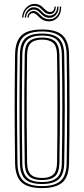

<svg xmlns="http://www.w3.org/2000/svg" viewBox="-20 -957 431 983"><path d="M195.5 6Q122.2 6 90.4 -23.8Q58.5 -53.5 57.2 -122Q56.2 -202.2 55.6 -270.5Q55 -338.8 55 -402.6Q55 -466.5 55.6 -533.2Q56.2 -600 57.2 -677.5Q58.5 -746.5 90.5 -776.2Q122.5 -806 195.5 -806Q266.8 -806 299.5 -776.8Q332.2 -747.5 333.5 -677.5Q334.8 -608.5 335.4 -542.8Q336 -477 336 -410.4Q336 -343.8 335.5 -272.6Q335 -201.5 333.5 -122Q332.2 -51.2 298.9 -22.6Q265.5 6 195.5 6ZM195.5 -4.2Q258.8 -4.2 289.5 -30.5Q320.2 -56.8 321.2 -122Q322.5 -196.2 323 -263.6Q323.5 -331 323.6 -396.5Q323.8 -462 323.1 -531Q322.5 -600 321.2 -677.2Q320.2 -742 290 -768.9Q259.8 -795.8 195.5 -795.8Q129.2 -795.8 100 -768.2Q70.8 -740.8 69.5 -677.2Q68.5 -611.8 67.9 -550.1Q67.2 -488.5 67.1 -424Q67 -359.5 67.6 -285.8Q68.2 -212 69.5 -122Q70.5 -57 101 -30.6Q131.5 -4.2 195.5 -4.2ZM195.5 -14.8Q135.8 -14.8 109.2 -39.6Q82.8 -64.5 82 -122Q81 -202.2 80.4 -270.5Q79.8 -338.8 79.8 -402.6Q79.8 -466.5 80.4 -533.2Q81 -600 82 -677.2Q82.8 -735.2 109.2 -760.2Q135.8 -785.2 195.5 -785.2Q253.2 -785.2 280.5 -760.9Q307.8 -736.5 308.8 -677Q310 -610 310.8 -544.4Q311.5 -478.8 311.5 -411.6Q311.5 -344.5 310.9 -272.9Q310.2 -201.2 308.8 -122.2Q308 -62.2 279.9 -38.5Q251.8 -14.8 195.5 -14.8ZM195.5 -25Q245 -25 270.4 -46.1Q295.8 -67.2 296.5 -122.5Q297.8 -195.5 298.4 -263.2Q299 -331 299.1 -397.4Q299.2 -463.8 298.6 -532.6Q298 -601.5 296.5 -677Q295.5 -731.2 271 -753.1Q246.5 -775 195.5 -775Q142.2 -775 118.8 -752.4Q95.2 -729.8 94.2 -677Q93.2 -608.2 92.6 -542.8Q92 -477.2 91.9 -411Q91.8 -344.8 92.4 -273.5Q93 -202.2 94.2 -122.2Q95 -70 118.8 -47.5Q142.5 -25 195.5 -25ZM195.5 -35.2Q149.5 -35.2 128.4 -55.4Q107.2 -75.5 106.5 -123.2Q105 -218.2 104.5 -309.1Q104 -400 104.5 -490.9Q105 -581.8 106.5 -676.8Q107.2 -726.2 129.5 -745.5Q151.8 -764.8 195.5 -764.8Q240.2 -764.8 261.8 -745Q283.2 -725.2 284.2 -676.8Q285.5 -610.8 286.1 -545.4Q286.8 -480 286.8 -412.8Q286.8 -345.5 286.2 -273.6Q285.8 -201.8 284.2 -122.8Q283.2 -73 261.1 -54.1Q239 -35.2 195.5 -35.2ZM195.5 -45.8Q233.5 -45.8 252.4 -63Q271.2 -80.2 272 -123.8Q273 -195 273.6 -261.6Q274.2 -328.2 274.2 -394.5Q274.2 -460.8 273.8 -530Q273.2 -599.2 272 -675.5Q271.2 -720.5 252 -737.4Q232.8 -754.2 195.5 -754.2Q157.2 -754.2 138.4 -737Q119.5 -719.8 118.8 -676Q117.5 -590.2 116.9 -503.1Q116.2 -416 116.8 -322.5Q117.2 -229 118.8 -123.2Q119.5 -81.2 137.8 -63.5Q156 -45.8 195.5 -45.8ZM92.8 -867.2Q95.5 -901 116.9 -920.8Q138.2 -940.5 165.8 -936.5Q178.8 -934.8 187.5 -928.8Q196.2 -922.8 203.1 -915.6Q210 -908.5 217 -902.9Q224 -897.2 233.5 -896Q245.8 -894.8 252.6 -902.5Q259.5 -910.2 258.8 -923.2H265.5Q266.2 -905.2 257.2 -894.4Q248.2 -883.5 231.8 -884.8Q220.5 -885.8 212.9 -891.2Q205.2 -896.8 198.5 -904Q191.8 -911.2 183.9 -917.5Q176 -923.8 164 -926Q140.5 -930.5 121.1 -913.6Q101.8 -896.8 99.5 -867.2ZM106.5 -867.2Q108.5 -893 124.5 -907.9Q140.5 -922.8 161 -919Q172 -917 179.8 -910.9Q187.5 -904.8 194.1 -897.5Q200.8 -890.2 208.9 -884.5Q217 -878.8 229 -877.2Q248 -875.5 260.6 -888.2Q273.2 -901 272.5 -923.2H279.5Q280.5 -896.2 265.6 -879.9Q250.8 -863.5 227.2 -866Q214.2 -867.5 205.8 -873.2Q197.2 -879 190.5 -886.2Q183.8 -893.5 176.5 -899.6Q169.2 -905.8 159 -907.5Q142 -910.5 128.4 -899Q114.8 -887.5 113.2 -867.2ZM120 -867.2Q121.5 -884 132.4 -893.5Q143.2 -903 157.2 -900.2Q166.5 -898.5 173.4 -892.6Q180.2 -886.8 187 -879.4Q193.8 -872 202.6 -866.1Q211.5 -860.2 225 -858.8Q251.2 -855.2 269.4 -873.6Q287.5 -892 286.2 -923.2H293.2Q294.2 -887.8 274.1 -866.4Q254 -845 222.8 -848.2Q208.8 -849.8 198.9 -855.4Q189 -861 181.8 -868Q174.5 -875 168.2 -880.9Q162 -886.8 155.2 -889Q145.8 -892 136.6 -886.2Q127.5 -880.5 127 -867.2Z"/></svg>

Font: Big Shoulders Inline Text Thin Light
Style: Regular
Weight: 300
Version: Version 2.002